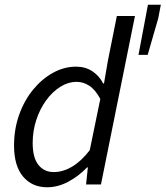

<svg xmlns="http://www.w3.org/2000/svg" viewBox="-20 -780 700 812"><path d="M179.4 12Q115.3 12 77.3 -33.5Q39.4 -78.9 39.4 -164.4Q39.4 -234.2 61.1 -294.9Q82.7 -355.6 120.2 -401.2Q157.7 -446.7 204.6 -472.4Q251.5 -498.1 301.6 -498.1Q341.2 -498.1 370.5 -478.7Q399.8 -459.2 416.5 -426.9H419.8L436.1 -522.2L474.2 -712.4H550.8L407 0H344L351.6 -72.1H348.3Q312.8 -35 268.8 -11.5Q224.9 12 179.4 12ZM207.1 -52.3Q246.1 -52.3 284.8 -75.1Q323.4 -97.9 359.6 -144.8L404.2 -361.7Q383.2 -400.7 357.9 -417.2Q332.6 -433.8 304.7 -433.8Q268.2 -433.8 234.6 -412.6Q201 -391.3 174.9 -355.2Q148.8 -319.2 133.5 -272.8Q118.2 -226.4 118.2 -175.6Q118.2 -113.2 142.4 -82.7Q166.5 -52.3 207.1 -52.3ZM565.7 -548 605.7 -760.1H660.2L649.2 -702.5L604.6 -548Z"/></svg>

Font: Source Sans Variable
Style: Italic
Weight: 200
Italic angle: -11°
Designer: Paul D. Hunt
Foundry: Adobe Systems Incorporated
Version: Version 3.006;hotconv 1.0.111;makeotfexe 2.5.65597